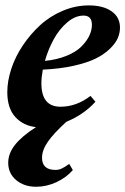

<svg xmlns="http://www.w3.org/2000/svg" viewBox="-20 -465 469 718"><path d="M115.2 233.4Q70.3 233.4 40.5 208.5Q10.7 183.6 10.7 143.6Q10.7 108.9 36.1 76.7Q61.5 44.4 114.7 10.3Q67.4 5.4 37.4 -27.3Q7.3 -60.1 7.3 -120.6Q7.3 -162.1 22.2 -207.5Q37.1 -252.9 65.2 -294.9Q93.3 -336.9 129.9 -370.6Q166.5 -404.3 214.4 -424.6Q262.2 -444.8 312 -444.8Q366.2 -444.8 397.5 -422.6Q428.7 -400.4 428.7 -361.8Q428.7 -341.8 420.4 -322.5Q412.1 -303.2 391.1 -282.7Q370.1 -262.2 338.4 -246.3Q306.6 -230.5 255.4 -219Q204.1 -207.5 140.1 -204.6Q134.8 -176.3 134.8 -153.3Q134.8 -65.9 206.1 -65.9Q266.1 -65.9 318.4 -106.4L336.9 -84.5Q293 -36.1 228.5 -9.8Q181.6 32.7 159.4 64.5Q137.2 96.2 137.2 125Q137.2 170.4 187.5 170.4Q199.7 170.4 210.4 165.5Q221.2 160.6 238.8 147.9L252.4 170.9Q228.5 198.7 191.4 216.1Q154.3 233.4 115.2 233.4ZM147.9 -237.3Q192.9 -241.7 228.3 -256.1Q263.7 -270.5 283.7 -290.3Q303.7 -310.1 313.7 -330.8Q323.7 -351.6 323.7 -372.1Q323.7 -406.7 292.5 -406.7Q261.2 -406.7 231.4 -381.3Q201.7 -356 181.2 -318.6Q160.6 -281.2 147.9 -237.3Z"/></svg>

Font: Elstob Grade
Style: Italic
Weight: 400
Italic angle: -20°
Designer: Peter S. Baker
Version: Version 1.015